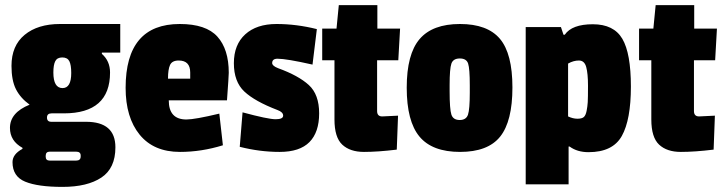

<svg xmlns="http://www.w3.org/2000/svg" viewBox="-20 -585 2832 752"><path d="M175 44H278Q296 44 296 28V24Q296 9 278 9H175Q159 9 159 25V29Q159 44 175 44ZM215 -491H451V-379H379V-374Q411 -346 411 -301Q411 -141 230 -141H182Q164 -141 164 -124.5Q164 -108 181 -108H317Q432 -108 432 -8Q432 74 377 110.5Q322 147 225 147Q128 147 78.5 126.5Q29 106 29 50Q29 19 68 -2V-6Q19 -33 19 -84Q19 -144 96 -175Q60 -201 42.5 -235.5Q25 -270 25 -327Q25 -406 76.5 -448.5Q128 -491 215 -491ZM189 -301Q189 -240 225 -240Q259 -240 259 -299Q259 -331 251.5 -345.5Q244 -360 224 -360Q204 -360 196.5 -345.5Q189 -331 189 -301Z M680 -348Q654 -348 646 -330.5Q638 -313 638 -277H725V-301Q725 -348 680 -348ZM684 -491Q787 -491 831.5 -441.5Q876 -392 876 -300Q876 -288 869 -192H641Q641 -117 710 -117Q743 -117 839 -140L853 -16Q769 10 685 10Q582 10 527 -57.5Q472 -125 472 -241Q472 -491 684 -491Z M1221 -471 1204 -332Q1102 -355 1067 -355Q1046 -355 1046 -338Q1046 -327 1069 -318Q1149 -289 1189.5 -252Q1230 -215 1230 -141Q1230 -67 1192 -28.5Q1154 10 1075.5 10Q997 10 919 -10L930 -145Q1030 -118 1059.5 -118Q1089 -118 1089 -132Q1089 -146 1067 -154Q978 -188 937 -226.5Q896 -265 896 -337.5Q896 -410 940.5 -450.5Q985 -491 1063 -491Q1141 -491 1221 -471Z M1534 1Q1460 10 1405.5 10Q1351 10 1320.5 -18.5Q1290 -47 1290 -117V-349H1242V-473H1298L1307 -565H1458V-473H1547L1540 -349H1457V-150Q1457 -129 1477 -129Q1479 -129 1539 -132Z M1573 -241.5Q1573 -373 1623.5 -432Q1674 -491 1781.5 -491Q1889 -491 1938 -433Q1987 -375 1987 -242.5Q1987 -110 1939 -50Q1891 10 1782 10Q1673 10 1623 -50Q1573 -110 1573 -241.5ZM1741 -252V-228Q1741 -157 1748 -136Q1755 -115 1780.5 -115Q1806 -115 1813 -136Q1820 -157 1820 -222V-251Q1820 -316 1813.5 -336Q1807 -356 1781 -356Q1755 -356 1748 -336Q1741 -316 1741 -252Z M2207 -11V137H2039V-479H2177L2187 -449H2192Q2220 -490 2302 -490Q2384 -490 2417.5 -433Q2451 -376 2451 -246Q2451 -116 2415.5 -52.5Q2380 11 2285 11Q2241 11 2211 -11ZM2205 -336V-129Q2224 -120 2241.5 -120Q2259 -120 2266.5 -126.5Q2274 -133 2277.5 -150.5Q2281 -168 2282 -185Q2283 -202 2283 -249.5Q2283 -297 2276 -322.5Q2269 -348 2247.5 -348Q2226 -348 2205 -336Z M2775 1Q2701 10 2646.5 10Q2592 10 2561.5 -18.5Q2531 -47 2531 -117V-349H2483V-473H2539L2548 -565H2699V-473H2788L2781 -349H2698V-150Q2698 -129 2718 -129Q2720 -129 2780 -132Z"/></svg>

Font: Passion One
Style: Regular
Weight: 400
Designer: Alejandro Lo Celso
Foundry: Fontstage
Version: Version 1.002